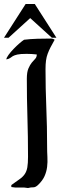

<svg xmlns="http://www.w3.org/2000/svg" viewBox="-22 -949 304 966"><path d="M99 -749Q131 -753 166.5 -754Q202 -755 234 -755Q245 -755 253 -749Q241 -728 232.5 -711.5Q224 -695 218 -679Q212 -663 209.5 -644.5Q207 -626 207 -601Q207 -504 211 -408Q215 -312 215 -215Q215 -185 216.5 -159Q218 -133 215 -109Q212 -85 202 -62.5Q192 -40 169 -18Q156 -6 145 -6.5Q134 -7 119 -3Q98 -7 77 -5.5Q56 -4 35 -8V-18Q60 -36 76.5 -47.5Q93 -59 102.5 -73Q112 -87 115.5 -107Q119 -127 119 -161Q119 -260 116 -357.5Q113 -455 113 -553Q113 -586 121 -604.5Q129 -623 138 -634Q147 -645 155 -653Q163 -661 163 -675Q137 -678 112 -678Q80 -678 65 -674.5Q50 -671 42.5 -666.5Q35 -662 29.5 -657.5Q24 -653 10 -650Q10 -658 21 -673Q32 -688 47 -703.5Q62 -719 76.5 -731.5Q91 -744 99 -749ZM153 -929 262 -759H239L130 -858L21 -759H-2L107 -929Z"/></svg>

Font: Augsburger Schrift CAT
Style: Regular
Weight: 400
Designer: Peter Wiegel nach Roos&Junge Offenbach
Foundry: CAT-Fonts, Peter Wiegel
Version: Version 1.000